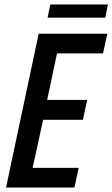

<svg xmlns="http://www.w3.org/2000/svg" viewBox="-20 -839 503 859"><path d="M7 0 153 -688H460L441 -600H235L191 -392H370L351 -303H173L126 -88H332L313 0ZM193 -760 205 -819H463L451 -760Z"/></svg>

Font: Saira Condensed Medium
Style: Italic
Weight: 500
Width: 3
Italic angle: -12°
Designer: Hector Gatti with collaboration of the Omnibus-Type team
Foundry: Omnibus-Type
Version: Version 1.101